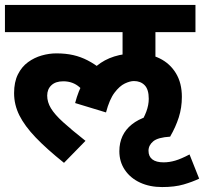

<svg xmlns="http://www.w3.org/2000/svg" viewBox="-20 -642 826 777"><path d="M771 -512H609V-394L476 -407V-512H0V-622H771ZM208 -426Q246 -426 276.5 -419Q307 -412 335 -397.5Q363 -383 392 -360L357 -236Q329 -265 302 -289Q275 -313 236 -313Q205 -313 188 -297Q171 -281 171 -255Q171 -229 186 -204Q201 -179 235 -148Q269 -117 326 -72L239 17Q169 -39 124.5 -85.5Q80 -132 58.5 -175Q37 -218 37 -265Q37 -310 52.5 -341Q68 -372 93.5 -390.5Q119 -409 149 -417.5Q179 -426 208 -426ZM463 -30Q463 -98 513.5 -138.5Q564 -179 658 -185L669 -89Q619 -86 600 -70Q581 -54 581 -32Q581 -9 596.5 3Q612 15 642 15Q665 15 689 8Q713 1 747 -17L786 81Q759 94 723 104.5Q687 115 636 115Q586 115 547 97Q508 79 485.5 46Q463 13 463 -30ZM531 -426Q585 -426 626.5 -405.5Q668 -385 692 -345.5Q716 -306 716 -250Q716 -206 703.5 -167Q691 -128 669 -90L542 -133Q562 -163 572 -190Q582 -217 582 -242Q582 -280 565.5 -297Q549 -314 522 -314Q506 -314 485 -304Q464 -294 443.5 -267Q423 -240 409 -187L284 -225Q310 -325 371.5 -375.5Q433 -426 531 -426Z"/></svg>

Font: Noto Sans Devanagari
Style: Bold
Weight: 700
Version: Version 2.003